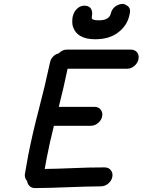

<svg xmlns="http://www.w3.org/2000/svg" viewBox="-20 -951 730 983"><path d="M160 12Q143 12 132 2Q121 -8 119 -24Q107 -36 107 -55L108 -63L125 -159Q148 -274 178 -388Q210 -509 236 -631Q239 -648 251.5 -661Q264 -674 281 -678Q299 -697 322 -697H650Q670 -697 682 -683Q690 -672 690 -658Q690 -653 689 -648Q685 -628 668 -613.5Q651 -599 631 -599H326Q306 -502 281 -404H464Q484 -404 495 -390Q504 -379 504 -365Q504 -360 503 -355Q499 -335 482 -321Q465 -307 445 -307H256Q235 -224 219 -141L209 -86Q278 -87 346 -90Q431 -94 515 -94Q536 -94 547 -80Q556 -69 556 -55Q556 -50 555 -45Q551 -25 534 -11Q517 3 496 3Q412 4 328 7.5Q244 11 160 12ZM467 -750Q372 -750 352 -819Q350 -830 350 -841Q350 -853 352 -865Q359 -897 384 -914Q398 -922 411 -922Q452 -922 452 -880Q450 -869 450 -863V-859Q450 -847 487 -847Q537 -847 547 -880Q554 -913 585 -926Q597 -931 607 -931Q620 -931 635 -919Q646 -910 646 -894Q646 -888 644 -880Q633 -819 581 -782Q537 -750 467 -750Z"/></svg>

Font: Bad Comic
Style: Italic
Weight: 400
Italic angle: -11°
Designer: GGBotNet
Foundry: GGBotNet
Version: 0.95